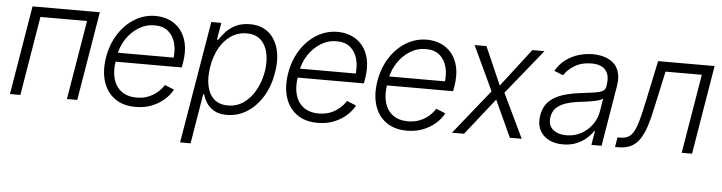

<svg xmlns="http://www.w3.org/2000/svg" viewBox="-46 -762 4415 1174"><g transform="rotate(5 2161.0 -174.5)"><path d="M22 0 112.8 -545.9H525.9L435.1 0H371.6L452.6 -485.8H166.5L85.9 0Z M793.5 11.7Q716.3 11.7 665.5 -24.9Q614.7 -61.5 594.5 -125.7Q574.2 -189.9 587.4 -273.4Q601.1 -355.5 641.1 -418.5Q681.2 -481.4 740 -517.3Q798.8 -553.2 868.2 -553.2Q913.6 -553.2 952.9 -536.6Q992.2 -520 1020.3 -486.1Q1048.3 -452.1 1059.6 -400.9Q1070.8 -349.6 1059.1 -279.8L1054.2 -253.4H627.9L637.2 -309.1H1029.8L997.1 -290Q1006.8 -349.1 994.9 -395.5Q982.9 -441.9 950.9 -468.8Q918.9 -495.6 866.7 -495.6Q813.5 -495.6 768.6 -467.3Q723.6 -439 693.6 -393.1Q663.6 -347.2 654.3 -292.5L648.9 -259.8Q638.2 -194.3 652.3 -146.5Q666.5 -98.6 702.9 -72.3Q739.3 -45.9 794.9 -45.9Q835 -45.9 866.9 -58.8Q898.9 -71.8 922.9 -92.8Q946.8 -113.8 960.9 -137.7L1018.6 -114.3Q1000.5 -80.1 968 -51.5Q935.5 -22.9 891.4 -5.6Q847.2 11.7 793.5 11.7Z M1084 204.1 1210 -545.9H1271.5L1253.9 -441.4H1261.7Q1276.9 -465.8 1300.8 -491.7Q1324.7 -517.6 1360.8 -535.4Q1397 -553.2 1447.3 -553.2Q1514.6 -553.2 1559.1 -517.8Q1603.5 -482.4 1621.3 -419.2Q1639.2 -356 1625 -271.5Q1611.3 -187 1572.3 -123.3Q1533.2 -59.6 1477.1 -24.2Q1420.9 11.2 1354 11.7Q1304.7 11.2 1274.4 -6.6Q1244.1 -24.4 1228 -50.5Q1211.9 -76.7 1205.1 -101.6H1199.2L1148.4 204.1ZM1355.5 -46.4Q1409.2 -46.4 1451.9 -76.4Q1494.6 -106.4 1522.9 -157.7Q1551.3 -209 1562.5 -272Q1572.3 -335 1561.5 -385.5Q1550.8 -436 1518.8 -465.8Q1486.8 -495.6 1432.1 -495.6Q1378.9 -495.6 1336.2 -466.8Q1293.5 -438 1265.6 -387.9Q1237.8 -337.9 1227.1 -272Q1216.3 -206.5 1227.1 -155.5Q1237.8 -104.5 1270 -75.4Q1302.2 -46.4 1355.5 -46.4Z M1911.1 11.7Q1834 11.7 1783.2 -24.9Q1732.4 -61.5 1712.2 -125.7Q1691.9 -189.9 1705.1 -273.4Q1718.8 -355.5 1758.8 -418.5Q1798.8 -481.4 1857.7 -517.3Q1916.5 -553.2 1985.8 -553.2Q2031.2 -553.2 2070.6 -536.6Q2109.9 -520 2137.9 -486.1Q2166 -452.1 2177.2 -400.9Q2188.5 -349.6 2176.8 -279.8L2171.9 -253.4H1745.6L1754.9 -309.1H2147.5L2114.7 -290Q2124.5 -349.1 2112.5 -395.5Q2100.6 -441.9 2068.6 -468.8Q2036.6 -495.6 1984.4 -495.6Q1931.2 -495.6 1886.2 -467.3Q1841.3 -439 1811.3 -393.1Q1781.2 -347.2 1772 -292.5L1766.6 -259.8Q1755.9 -194.3 1770 -146.5Q1784.2 -98.6 1820.6 -72.3Q1856.9 -45.9 1912.6 -45.9Q1952.6 -45.9 1984.6 -58.8Q2016.6 -71.8 2040.5 -92.8Q2064.5 -113.8 2078.6 -137.7L2136.2 -114.3Q2118.2 -80.1 2085.7 -51.5Q2053.2 -22.9 2009 -5.6Q1964.8 11.7 1911.1 11.7Z M2459 11.7Q2381.8 11.7 2331.1 -24.9Q2280.3 -61.5 2260 -125.7Q2239.7 -189.9 2252.9 -273.4Q2266.6 -355.5 2306.6 -418.5Q2346.7 -481.4 2405.5 -517.3Q2464.4 -553.2 2533.7 -553.2Q2579.1 -553.2 2618.4 -536.6Q2657.7 -520 2685.8 -486.1Q2713.9 -452.1 2725.1 -400.9Q2736.3 -349.6 2724.6 -279.8L2719.7 -253.4H2293.5L2302.7 -309.1H2695.3L2662.6 -290Q2672.4 -349.1 2660.4 -395.5Q2648.4 -441.9 2616.5 -468.8Q2584.5 -495.6 2532.2 -495.6Q2479 -495.6 2434.1 -467.3Q2389.2 -439 2359.1 -393.1Q2329.1 -347.2 2319.8 -292.5L2314.5 -259.8Q2303.7 -194.3 2317.9 -146.5Q2332 -98.6 2368.4 -72.3Q2404.8 -45.9 2460.4 -45.9Q2500.5 -45.9 2532.5 -58.8Q2564.5 -71.8 2588.4 -92.8Q2612.3 -113.8 2626.5 -137.7L2684.1 -114.3Q2666 -80.1 2633.5 -51.5Q2601.1 -22.9 2556.9 -5.6Q2512.7 11.7 2459 11.7Z M2898.9 -545.9 3001 -312.5 3180.7 -545.9H3254.9L3033.2 -271.5L3163.1 0H3090.3L2986.8 -225.1L2809.1 0H2734.9L2954.1 -272.9L2826.2 -545.9Z M3416 12.2Q3366.7 12.2 3329.1 -7.1Q3291.5 -26.4 3273.2 -63.2Q3254.9 -100.1 3263.2 -152.8Q3270 -193.4 3289.8 -220.9Q3309.6 -248.5 3340.8 -266.1Q3372.1 -283.7 3412.1 -294.2Q3452.1 -304.7 3499 -310.1Q3545.9 -315.9 3578.4 -320.3Q3610.8 -324.7 3629.2 -333.7Q3647.5 -342.8 3650.9 -363.3L3652.3 -376Q3661.6 -432.1 3635.5 -464.1Q3609.4 -496.1 3547.9 -496.1Q3488.8 -496.1 3445.6 -470Q3402.3 -443.8 3381.3 -409.2L3325.7 -431.2Q3351.1 -475.6 3388.2 -502.4Q3425.3 -529.3 3468 -541.3Q3510.7 -553.2 3552.2 -553.2Q3583.5 -553.2 3615.7 -545.2Q3647.9 -537.1 3673.8 -516.8Q3699.7 -496.6 3711.9 -460.7Q3724.1 -424.8 3714.8 -370.1L3653.3 0H3590.8L3605 -86.4H3601.1Q3585.9 -62.5 3559.8 -39.8Q3533.7 -17.1 3497.8 -2.4Q3461.9 12.2 3416 12.2ZM3432.6 -45.4Q3482.9 -45.4 3523.7 -67.9Q3564.5 -90.3 3591.1 -127.7Q3617.7 -165 3625 -209.5L3637.7 -288.1Q3629.9 -281.2 3612.3 -275.9Q3594.7 -270.5 3573 -266.6Q3551.3 -262.7 3529.1 -259.8Q3506.8 -256.8 3490.2 -254.9Q3443.4 -249 3408.7 -236.8Q3374 -224.6 3353 -203.6Q3332 -182.6 3326.7 -149.4Q3318.4 -100.1 3348.4 -72.8Q3378.4 -45.4 3432.6 -45.4Z M3735.8 0 3745.6 -59.6H3762.2Q3791.5 -59.6 3811.3 -70.3Q3831.1 -81.1 3845.2 -106.9Q3859.4 -132.8 3871.8 -177.5Q3884.3 -222.2 3898.4 -290L3952.6 -545.9H4299.3L4208.5 0H4145L4226.1 -485.8H4003.4L3956.1 -269Q3942.4 -202.1 3926.8 -151.9Q3911.1 -101.6 3889.4 -67.9Q3867.7 -34.2 3836.2 -17.1Q3804.7 0 3758.3 0Z"/></g></svg>

Font: Inter Tight Light
Style: Italic
Weight: 300
Italic angle: -9.39999°
Designer: Rasmus Andersson
Foundry: rsms
Version: Version 3.004